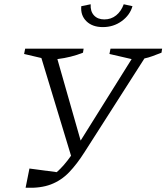

<svg xmlns="http://www.w3.org/2000/svg" viewBox="-20 -875 780 900"><path d="M100 5 118 -85 246 -68Q280 -98 313 -145L174 -603L93 -622L98 -647H372L369 -628Q314 -606 249 -598L358 -216L597 -598L493 -622L498 -647H740L737 -628Q714 -619 695 -612Q676 -605 657 -601L377 -163Q341 -106 304 -67.5Q267 -29 218.5 -10.5Q170 8 100 5ZM462 -748Q413 -748 385 -775.5Q357 -803 361 -846L405 -855Q403 -822 420.5 -803Q438 -784 469 -784Q501 -784 524.5 -803Q548 -822 560 -855L601 -846Q589 -804 550.5 -776Q512 -748 462 -748Z"/></svg>

Font: Piazzolla SC Light
Style: Italic
Weight: 300
Italic angle: -11.3°
Designer: Juan Pablo del Peral
Foundry: Huerta Tipografica
Version: Version 1.330